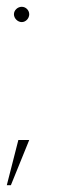

<svg xmlns="http://www.w3.org/2000/svg" viewBox="-41 -442 186 565"><path d="M23 -422C11 -422 0 -412 0 -400C0 -388 11 -377 23 -377C35 -377 45 -388 45 -400C45 -412 35 -422 23 -422ZM45 -30H13L-21 103H-9Z"/></svg>

Font: MintSans
Style: ExtraLight
Weight: 200
Version: Version 1.0